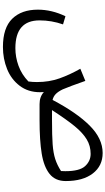

<svg xmlns="http://www.w3.org/2000/svg" viewBox="282 -764 737 1342"><g transform="rotate(90 651.0 -92.5)"><path d="M1245 -183Q1245 -110 1195 -70Q1145 -30 1053 -15Q961 0 818 0H707Q656 0 623 -30Q624 -22 624 -3Q624 80 579 139Q534 198 462 227Q390 256 308 256Q174 256 110.5 191Q47 126 47 12Q47 -85 93 -181L150 -164Q122 -84 122 0Q122 169 316 169Q379 169 439.5 147Q500 125 549 78Q553 50 553 18Q553 -67 527.5 -139Q502 -211 460 -285L545 -320Q583 -211 604 -162Q620 -129 637.5 -112.5Q655 -96 678 -91Q767 -260 857.5 -350.5Q948 -441 1049 -441Q1139 -441 1192 -372Q1245 -303 1245 -183ZM1176 -180Q1176 -280 1140.5 -318.5Q1105 -357 1055 -357Q999 -357 953.5 -329.5Q908 -302 862 -246Q816 -190 749 -87H818Q928 -87 988.5 -91.5Q1049 -96 1091 -109.5Q1133 -123 1175 -150Q1176 -161 1176 -180Z"/></g></svg>

Font: FiraGO Book
Style: Italic
Weight: 350
Italic angle: -8°
Designer: bBox Type GmbH
Foundry: bBox Type GmbH
Version: Version 1.001